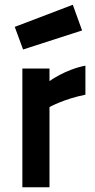

<svg xmlns="http://www.w3.org/2000/svg" viewBox="-20 -787 399 807"><path d="M74 0H188V-337C188 -337 249 -371 339 -389V-511C254 -495 188 -446 188 -446V-499H74ZM42 -674 77 -579 325 -659 286 -767Z"/></svg>

Font: TitilliumText22L
Style: 800 wt
Weight: 800
Designer: Campivisivi
Foundry: Campivisivi
Version: 1.000